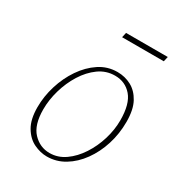

<svg xmlns="http://www.w3.org/2000/svg" viewBox="-162 -760 809 877"><g transform="rotate(30 242.0 -322.0)"><path d="M215 13Q181 13 146.5 -3.5Q112 -20 89 -58.5Q66 -97 66 -161Q66 -218 83.5 -275Q101 -332 133 -379Q165 -426 208 -454.5Q251 -483 303 -483Q343 -483 376.5 -465Q410 -447 431 -408.5Q452 -370 452 -306Q452 -243 434 -186Q416 -129 383.5 -84Q351 -39 308 -13Q265 13 215 13ZM218 -7Q262 -7 299.5 -33.5Q337 -60 365 -103Q393 -146 408.5 -197Q424 -248 424 -298Q424 -384 390 -423.5Q356 -463 302 -463Q255 -463 217 -435.5Q179 -408 151.5 -364Q124 -320 109 -268Q94 -216 94 -166Q94 -84 130.5 -45.5Q167 -7 218 -7ZM241 -631 247 -657H467L461 -631Z"/></g></svg>

Font: Source Serif Pro ExtraLight
Style: Italic
Weight: 200
Italic angle: -12°
Designer: Frank Grießhammer
Foundry: Adobe Systems Incorporated
Version: Version 3.001;hotconv 1.0.111;makeotfexe 2.5.65597